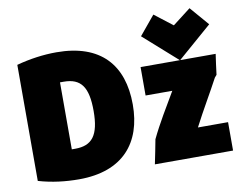

<svg xmlns="http://www.w3.org/2000/svg" viewBox="-88 -952 1391 1098"><g transform="rotate(-10 607.5 -403.0)"><path d="M51 -682V-8C129 15 209 24 286 24C542 24 662 -123 662 -344C662 -574 540 -714 283 -714C208 -714 128 -703 51 -682ZM727 15H1181V-150H1006C1054 -243 1112 -340 1151 -414L1163 -428C1168 -468 1173 -507 1179 -547H973L1172 -720L1077 -830L972 -749L867 -830L776 -720L971 -547H743V-382H898C850 -300 795 -210 755 -126C746 -79 737 -32 727 15ZM274 -152V-541H295C396 -541 435 -485 435 -347C435 -204 391 -152 294 -152Z"/></g></svg>

Font: Repo ExtraBlack
Style: Regular
Weight: 400
Designer: Stefan Peev
Foundry: Context Ltd
Version: Version 001.502